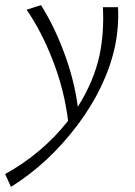

<svg xmlns="http://www.w3.org/2000/svg" viewBox="-73 -441 526 750"><path d="M388 -413Q392 -337 376 -259Q341 -100 229 48.5Q117 197 -30 289L-53 239Q93 158 193 31Q178 -90 133.5 -204.5Q89 -319 31 -403L87 -421Q138 -341 177.5 -235Q217 -129 231 -24Q294 -124 316 -226Q334 -313 329 -413Z"/></svg>

Font: EauTestText Semilight
Style: Italic
Weight: 300
Italic angle: -12°
Designer: Christian Thalmann (Catharsis Fonts)
Version: Version 0.001;PS 000.001;hotconv 1.0.88;makeotf.lib2.5.64775